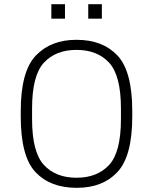

<svg xmlns="http://www.w3.org/2000/svg" viewBox="-20 -886 730 916"><path d="M79 -330V-356Q79 -546 151 -621Q223 -696 343 -696H346Q470 -696 540.5 -621Q611 -546 611 -356V-330Q611 -141 540.5 -65.5Q470 10 348 10H345Q220 10 149.5 -64.5Q79 -139 79 -330ZM557 -318V-368Q557 -526 500.5 -587Q444 -648 345 -648Q246 -648 189.5 -587Q133 -526 133 -368V-318Q133 -160 189.5 -99Q246 -38 345 -38Q444 -38 500.5 -99Q557 -160 557 -318ZM290 -797H225V-866H290ZM466 -797H401V-866H466Z"/></svg>

Font: Chivo Thin
Style: Regular
Weight: 100
Designer: Hector Gatti
Foundry: Omnibus-Type
Version: Version 1.007